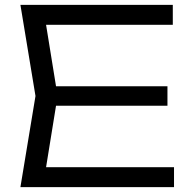

<svg xmlns="http://www.w3.org/2000/svg" viewBox="-20 -770 791 790"><path d="M669 -415V-335H158V-415ZM217 -375 160 -23 110 -82H696V0H64L126 -375L64 -750H691V-668H110L160 -727Z"/></svg>

Font: Unbounded Light
Style: Regular
Weight: 300
Designer: Luke Prowse, Jean-Baptiste Morizot, Fátima Lázaro, Florian Runge
Foundry: NaN
Version: Version 1.700